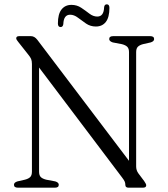

<svg xmlns="http://www.w3.org/2000/svg" viewBox="-20 -867 774 887"><path d="M251.5 -13.5Q251.5 0 234 0H62.5Q44.5 0 44.5 -13.5Q44.5 -24 60.5 -29L95.5 -37Q112.5 -41.5 120 -49.5Q127.5 -57.5 127.5 -74V-571.5Q127.5 -585.5 123.8 -594.5Q120 -603.5 110 -615.5L64.5 -673Q55 -684 55 -690Q55 -700 68.5 -700H123Q139.5 -700 152.5 -683L576 -124V-626Q576 -642.5 568.2 -650.5Q560.5 -658.5 543 -663L501 -671Q484.5 -676.5 484.5 -686.5Q484.5 -700 502.5 -700H674Q692 -700 692 -686.5Q692 -676 676 -671L640.5 -663Q624 -658.5 616.5 -650.5Q609 -642.5 609 -626V-98Q609 -80.5 619 -66.5L646 -30.5Q655.5 -17 655.5 -11Q655.5 0 640.5 0H573.5Q559 0 559 -13Q559 -21.5 556.2 -28Q553.5 -34.5 544 -47L160.5 -555V-74Q160.5 -57.5 168 -49.5Q175.5 -41.5 193 -37L235.5 -29Q251.5 -24 251.5 -13.5ZM423 -744.5Q397.5 -744.5 377.5 -758.2Q357.5 -772 339.8 -785.5Q322 -799 304 -799Q274 -799 272.5 -755.5Q270.5 -742 260 -742Q247.5 -742 247.5 -758.5Q247.5 -802 264.2 -823.2Q281 -844.5 310 -844.5Q335.5 -844.5 355.5 -831Q375.5 -817.5 393 -804Q410.5 -790.5 429.5 -790.5Q459.5 -790.5 461 -833.5Q462.5 -847 473.5 -847Q485.5 -847 485.5 -830.5Q485.5 -787 469 -765.8Q452.5 -744.5 423 -744.5Z"/></svg>

Font: Fraunces 72pt Soft Light
Style: Regular
Weight: 300
Version: Version 1.000;[b76b70a41]